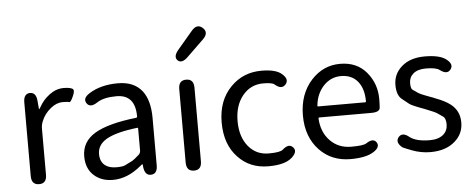

<svg xmlns="http://www.w3.org/2000/svg" viewBox="-54 -991 2816 1142"><g transform="rotate(-5 1353.5 -420.0)"><path d="M138 0Q92 0 92 -52V-492Q92 -543 129 -545Q167 -546 171 -495L175 -450Q175 -444 176.5 -444Q178 -444 184 -454Q207 -497 247 -527Q287 -557 332 -557Q367 -557 383.5 -548.5Q400 -540 383 -504Q367 -467 358.5 -470.5Q350 -474 320 -474Q282 -474 248 -446Q208 -414 191 -369Q183 -349 183 -328V-52Q183 0 138 0Z M578 13Q508 13 463.5 -28Q419 -69 419 -141Q419 -229 498.5 -276.5Q578 -324 747 -343Q753 -344 753 -351Q753 -481 641 -481Q564 -481 524 -454Q480 -425 460 -455Q440 -485 484 -513Q553 -557 656 -557Q752 -557 800 -496Q844 -439 844 -334V-51Q844 0 807 2Q770 5 763 -46L762 -58Q761 -65 759.5 -65Q758 -65 745 -54Q664 13 578 13ZM604 -60Q642 -60 656 -67Q679 -78 702 -90Q711 -95 742 -122Q753 -132 753 -147V-279Q753 -284 748 -283Q620 -268 562 -234Q508 -202 508 -147Q508 -103 536 -80Q561 -60 604 -60Z M1063 0Q1017 0 1017 -52V-491Q1017 -543 1063 -543Q1108 -543 1108 -491V-52Q1108 0 1063 0ZM1083 -676Q1046 -640 1022 -662Q999 -685 1032 -724L1122 -830Q1156 -870 1189 -840Q1221 -810 1183 -773Z M1506 13Q1395 13 1325 -62Q1251 -139 1251 -270.5Q1251 -402 1330 -482Q1404 -557 1513 -557Q1599 -557 1634 -526Q1674 -492 1649 -463Q1623 -434 1584 -469Q1570 -481 1517 -481Q1442 -481 1394 -422.5Q1346 -364 1346 -270.5Q1346 -177 1392.5 -120Q1439 -63 1514 -63Q1583 -63 1599 -78Q1638 -113 1662 -86Q1686 -60 1647 -25Q1605 13 1506 13Z M1996 13Q1884 13 1812 -62Q1736 -141 1736 -269.5Q1736 -398 1811 -480Q1882 -557 1982.5 -557Q2083 -557 2140 -488.5Q2197 -420 2197 -329Q2197 -302 2195 -276Q2193 -250 2142 -250H1832Q1827 -250 1827 -245Q1831 -163 1880.5 -111.5Q1930 -60 2007 -60Q2079 -60 2097 -72Q2140 -101 2159 -73Q2178 -44 2134 -16Q2089 13 1996 13ZM1827 -321Q1826 -316 1831 -316H2112Q2117 -316 2117 -321Q2117 -397 2081.5 -440.5Q2046 -484 1982 -484Q1922 -484 1879 -440Q1834 -393 1827 -321Z M2473 13Q2417 13 2362 -8Q2311 -28 2309 -30Q2269 -63 2292 -92Q2316 -121 2356 -88Q2394 -58 2476 -58Q2528 -58 2557 -83Q2583 -106 2583 -143Q2583 -180 2566 -191Q2544 -206 2532.5 -214Q2521 -222 2460 -246Q2385 -273 2371 -285Q2351 -301 2331 -317Q2300 -341 2300 -403Q2300 -469 2351 -513Q2402 -557 2488 -557Q2578 -557 2616 -527Q2657 -495 2634 -466Q2612 -437 2570 -469Q2549 -485 2489 -485Q2440 -485 2414 -463Q2388 -441 2388 -407Q2388 -373 2399 -366Q2421 -351 2431 -344Q2441 -337 2473 -325Q2498 -316 2502 -314Q2507 -313 2530 -303Q2587 -282 2619 -257Q2671 -216 2671 -147.5Q2671 -79 2620 -35Q2566 13 2473 13Z"/></g></svg>

Font: Resource Han Rounded HK
Style: Regular
Weight: 400
Designer: Cyano Hao (round all glyphs); Ryoko NISHIZUKA  (kana, bopomofo & ideographs); Paul D. Hunt (Latin, Greek & Cyrillic); Sa
Foundry: Cyano Hao
Version: 0.990